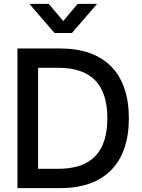

<svg xmlns="http://www.w3.org/2000/svg" viewBox="-20 -970 732 990"><path d="M131.5 -950 261 -800H351L480.5 -950H380.5L306 -861.5L231.5 -950ZM291.5 0C519 0 644.5 -128 644.5 -360C644.5 -592 519 -720 291.5 -720H70V0ZM176.5 -620.5H279.5C450 -620.5 533.5 -535.5 533.5 -360C533.5 -185 450 -99.5 279.5 -99.5H176.5Z"/></svg>

Font: Vela Sans SemBd
Style: Regular
Weight: 600
Designer: Principal design: Mikhail Sharanda - project Manrope.
Design modification: Ravid Balaliev
Foundry: Mikhail Sharanda
Version: Version 1.001